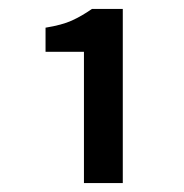

<svg xmlns="http://www.w3.org/2000/svg" viewBox="-20 -795 412 430"><path d="M168 -385V-679H82V-733Q119 -739 141 -749Q163 -759 186 -775H255V-385Z"/></svg>

Font: Source Sans 3 SemiBold
Style: Regular
Weight: 600
Designer: Paul D. Hunt
Foundry: Adobe
Version: Version 3.046;hotconv 1.0.118;makeotfexe 2.5.65603